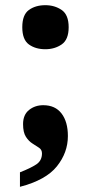

<svg xmlns="http://www.w3.org/2000/svg" viewBox="-20 -567 351 741"><path d="M155 -377Q117 -377 91.5 -395.5Q66 -414 66 -462Q66 -510 91.5 -528.5Q117 -547 155 -547Q191 -547 218 -528.5Q245 -510 245 -462Q245 -414 218 -395.5Q191 -377 155 -377ZM57 154V98Q98 82 120 67.5Q142 53 142 25Q142 11 131 3.5Q120 -4 105.5 -13Q91 -22 80 -39Q69 -56 69 -88Q69 -124 92 -142.5Q115 -161 147 -161Q193 -161 217.5 -129Q242 -97 242 -42Q242 22 199.5 75Q157 128 57 154Z"/></svg>

Font: Noto Serif Tamil ExtraBold
Style: Regular
Weight: 800
Designer: Indian Type Foundry, Tom Grace, and the Monotype Design Team
Foundry: Monotype Imaging Inc.
Version: Version 2.004; ttfautohint (v1.8.4.7-5d5b)